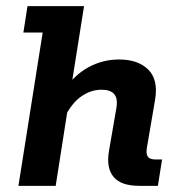

<svg xmlns="http://www.w3.org/2000/svg" viewBox="-20 -603 578 623"><path d="M39.8 0 118.5 -497.5H55.9L69.2 -583H252.7L209 -308L188.1 -311.1Q222.4 -360.8 268 -385.4Q313.7 -410 366.7 -410Q427.9 -410 461.1 -377.1Q494.2 -344.3 483.2 -279.3L457 -125.7Q453 -104.5 459.4 -95Q465.8 -85.5 485.4 -85.5H505.9L492.3 0H431.6Q372.5 0 348.3 -29.3Q324 -58.6 333.8 -114.4L357.5 -251.6Q363 -283.2 350.6 -297.6Q338.1 -311.9 309.7 -311.9Q274.6 -311.9 243.6 -290.1Q212.6 -268.3 189.9 -222.8L205.5 -286L160.7 0Z"/></svg>

Font: Rokkitt SemiBold
Style: Italic
Weight: 600
Italic angle: -9°
Designer: Vernon Adams
Foundry: Vernon Adams
Version: Version 3.103